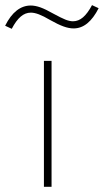

<svg xmlns="http://www.w3.org/2000/svg" viewBox="-70 -717 399 737"><path d="M-50.3 -618.2 -24.9 -606.4Q-8.3 -638.2 9.5 -653.3Q27.3 -668.5 48.3 -668.5Q62 -668.5 79.3 -661.9Q96.7 -655.3 122.6 -640.1Q152.8 -623 173.8 -615.5Q194.8 -607.9 212.4 -607.9Q241.2 -607.9 265.1 -627.4Q289.1 -647 308.6 -685.5L283.2 -697.3Q266.6 -666 248.8 -650.6Q231 -635.3 210 -635.3Q197.3 -635.3 180.9 -641.8Q164.6 -648.4 136.7 -663.6Q105 -681.6 85 -688.7Q64.9 -695.8 47.9 -695.8Q18.6 -695.8 -6.1 -676.5Q-30.8 -657.2 -50.3 -618.2ZM98.6 -483.4V0H127.9V-483.4Z"/></svg>

Font: Estedad-FD-VF Thin
Style: Regular
Weight: 100
Designer: Amin Abedi
Version: Version 5.0